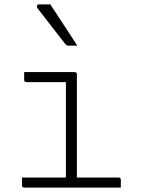

<svg xmlns="http://www.w3.org/2000/svg" viewBox="-20 -854 640 874"><path d="M80 -46H280V-480H101Q90 -480 90 -491V-526H319Q330 -526 330 -515V-46H519Q530 -46 530 -35V0H91Q80 0 80 -11ZM209 -834Q240 -787 271.5 -739Q303 -691 332 -646H294Q283 -646 277 -654Q250 -689 230.5 -713.5Q211 -738 193 -762Q175 -786 151 -816Q147 -822 148.5 -828Q150 -834 157 -834Z"/></svg>

Font: Recursive Mn Lnr St Lt
Style: Regular
Weight: 300
Monospace: yes
Version: Version 1.079;hotconv 1.0.112;makeotfexe 2.5.65598; ttfautoh